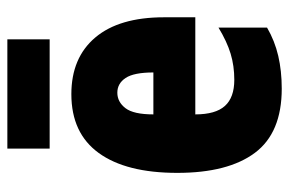

<svg xmlns="http://www.w3.org/2000/svg" viewBox="-152 -624 786 522"><g transform="rotate(-90 241.0 -363.0)"><path d="M246 -562Q345 -562 400 -497Q455 -432 455 -310V-225H191Q191 -170 214 -144.5Q237 -119 285 -119Q323 -119 356 -129Q389 -139 427 -162V-30Q391 -9 350 0.5Q309 10 261 10Q141 10 86.5 -63Q32 -136 32 -274Q32 -413 86 -487.5Q140 -562 246 -562ZM250 -437Q225 -437 208 -415Q191 -393 191 -339H305Q305 -392 290 -414.5Q275 -437 250 -437ZM395 -736V-621H98V-736Z"/></g></svg>

Font: Noto Sans Tamil ExtraCondensed Black
Style: Regular
Weight: 900
Width: 2
Designer: Jelle Bosma - Monotype Design Team
Foundry: Monotype Imaging Inc.
Version: Version 2.004; ttfautohint (v1.8.4.7-5d5b)